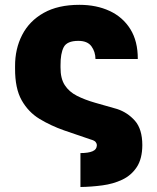

<svg xmlns="http://www.w3.org/2000/svg" viewBox="-20 -558 639 780"><path d="M306.8 201.7V63.9Q338.4 63.9 355.8 56.6Q373.2 49.4 373.6 31.2Q373.2 24.9 368.4 18.8Q363.6 12.8 348 8.5L240.1 -28.4Q185.7 -47.6 140.4 -75.1Q95.2 -102.6 68 -150.7Q40.8 -198.9 41.2 -279.8V-288.4Q40.8 -359.4 70 -416Q99.1 -472.7 157.3 -505.5Q215.6 -538.4 302.6 -538.4Q371.8 -538.4 425.4 -513.5Q479 -488.6 509.6 -439.6Q540.1 -390.6 539.8 -318.2H367.9Q367.5 -348 351.4 -370Q335.2 -392 298.3 -392Q252.1 -392 238.8 -366.3Q225.5 -340.6 225.9 -292.6V-284.1Q225.5 -239.3 243.1 -212.2Q260.7 -185 292.4 -168.9Q324.2 -152.7 366.5 -140.6L456 -115.1Q498.2 -101.2 528.1 -67.5Q557.9 -33.7 558.2 31.2Q557.9 87 535.7 120.7Q513.5 154.5 476.7 171.9Q440 189.3 395.6 195.1Q351.2 201 306.8 201.7Z"/></svg>

Font: Inter UI Black
Style: Regular
Weight: 900
Designer: Rasmus Andersson
Foundry: rsms
Version: 3.2;8d6f07862